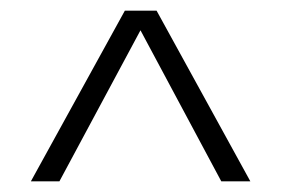

<svg xmlns="http://www.w3.org/2000/svg" viewBox="-20 -770 528 360"><path d="M37.9 -430 214.1 -750H273.6L449.4 -430H394.9L243.4 -713.2L91.4 -430Z"/></svg>

Font: Didactic
Style: Regular
Weight: 400
Designer: Tyler Finck
Foundry: Etcetera Type Co
Version: Version 3.007;FEAKit 1.0